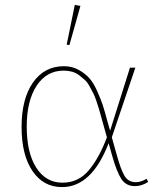

<svg xmlns="http://www.w3.org/2000/svg" viewBox="-20 -756 650 783"><path d="M263 -572 252 -574 285 -736 308 -732ZM233 7Q157 7 112.5 -58.5Q68 -124 68 -238Q68 -353 114.5 -419.5Q161 -486 241 -486Q274 -486 301 -471Q328 -456 345 -436.5Q362 -417 377 -383Q392 -349 399 -327.5Q406 -306 416 -269Q418 -262 419 -258L429 -223L510 -480H532L436 -196L456 -125Q472 -66 487.5 -39.5Q503 -13 534 -13Q555 -13 578 -27L584 -14Q558 3 530 3Q494 3 475 -26Q456 -55 438 -119L423 -172Q354 7 233 7ZM89 -240Q89 -133 128 -72Q167 -11 235 -11Q300 -11 342.5 -62Q385 -113 416 -196L400 -253Q399 -257 392.5 -280Q386 -303 383.5 -312Q381 -321 373.5 -343Q366 -365 360.5 -375.5Q355 -386 345.5 -403.5Q336 -421 326 -430Q316 -439 303 -449Q290 -459 274 -463.5Q258 -468 240 -468Q170 -468 129.5 -406.5Q89 -345 89 -240Z"/></svg>

Font: Cantarell Thin
Style: Regular
Weight: 100
Designer: Dave Crossland, Nikolaus Waxweiler, Florian Fecher, Jacques Le Bailly, Eben Sorkin, Alexei Vanyashin, Alexios Zavras, Em
Version: Version 0.303